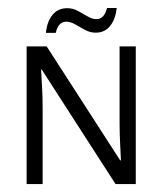

<svg xmlns="http://www.w3.org/2000/svg" viewBox="-20 -466 411 486"><path d="M323.7 0H272.5L85.9 -289.6H84Q85 -272.5 86.4 -247.1Q87.9 -221.7 87.9 -194.8V0H47.4V-348.6H98.1L284.2 -60.1H286.1Q285.6 -71.8 284.2 -99.9Q282.7 -127.9 282.7 -151.9V-348.6H323.7ZM96.2 -382.8Q99.1 -411.6 113 -428.5Q127 -445.3 149.9 -445.3Q164.6 -445.3 177.5 -438.2Q190.4 -431.2 202.1 -424.3Q213.9 -417.5 224.1 -417.5Q243.7 -417.5 251 -445.8H275.4Q272.5 -417.5 258.8 -400.4Q245.1 -383.3 222.2 -383.3Q208.5 -383.3 195.6 -390.1Q182.6 -397 170.7 -404.1Q158.7 -411.1 147.9 -411.1Q127.4 -411.1 121.1 -382.8Z"/></svg>

Font: NotoSansOldHungarianUI
Style: Regular
Weight: 400
Designer: Monotype Design Team
Foundry: Monotype Imaging Inc.
Version: Version 1001.000; ttfautohint (v1.8.4.7-5d5b)